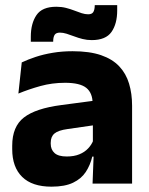

<svg xmlns="http://www.w3.org/2000/svg" viewBox="-20 -699 567 731"><path d="M332.4 0 337.1 -123 333.6 -130.7V-284L332.7 -303.9Q332.7 -345.1 308.5 -364.5Q284.3 -383.8 227.8 -383.8Q178.3 -383.8 133.8 -371.4Q89.3 -359 50 -342.8L62.8 -461.4Q86.3 -472.5 115.7 -482.3Q145.2 -492.1 180.6 -498Q215.9 -504 256.4 -504Q321 -504 364.6 -489Q408.1 -474 434 -446.4Q460 -418.8 471.4 -380.6Q482.9 -342.5 482.9 -296.4V0ZM176 11.7Q102.4 11.7 64.5 -25.4Q26.5 -62.6 26.5 -131V-144.3Q26.5 -217.1 71.1 -251.7Q115.8 -286.3 213.3 -299L345.3 -316.5L354.3 -224.6L237.3 -207.7Q201.8 -202.8 187.5 -190.8Q173.1 -178.8 173.1 -155.4V-151.8Q173.1 -129.5 187.6 -116.4Q202.1 -103.2 234.1 -103.2Q262 -103.2 282.1 -111.5Q302.3 -119.8 315.4 -133.8Q328.6 -147.7 335.1 -164.4L356.6 -102.7H331.3Q323.6 -70.3 306.7 -44.5Q289.8 -18.6 258.4 -3.5Q227.1 11.7 176 11.7ZM329.2 -546.3Q311.2 -546.3 294.4 -550.5Q277.6 -554.7 262.3 -560.6Q247.1 -566.4 233.5 -570.6Q219.8 -574.8 208.2 -574.8Q194 -574.8 188.4 -566.9Q182.8 -558.9 182.5 -542.6V-540.1H97.3V-559.2Q97.3 -609.7 118.9 -641.5Q140.4 -673.3 194.4 -673.3Q214 -673.3 231 -669Q248 -664.7 262.8 -658.9Q277.6 -653.1 290.8 -648.8Q304 -644.6 315.7 -644.6Q329.7 -644.6 335 -652.8Q340.3 -661 340.7 -677V-679.4H426.2V-659.2Q426.2 -608.5 404.5 -577.4Q382.7 -546.3 329.2 -546.3Z"/></svg>

Font: Anek Odia Medium
Style: Regular
Weight: 500
Designer: Yesha Goshar & Mahesh Sahu (Odia), Yesha Goshar (Latin)
Foundry: Ek Type
Version: Version 1.003